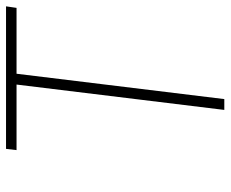

<svg xmlns="http://www.w3.org/2000/svg" viewBox="-82 -664 746 621"><g transform="rotate(-90 290.5 -353.0)"><path d="M120 -706H581L576 -672H363L281 0H246L328 -672H116Z"/></g></svg>

Font: Josefin Sans ExtraLight
Style: Italic
Weight: 250
Italic angle: -7°
Designer: Santiago Orozco
Foundry: Typemade
Version: Version 2.000